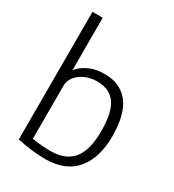

<svg xmlns="http://www.w3.org/2000/svg" viewBox="-195 -918 941 1039"><g transform="rotate(30 275.5 -399.0)"><path d="M254 10Q213 10 167.5 5Q122 0 74 -11V-808H138V-481Q166 -514 206.5 -532Q247 -550 298 -550Q399 -550 451.5 -483Q504 -416 504 -277Q504 -146 442 -69Q380 8 254 10ZM255 -42Q346 -42 392 -97Q438 -152 438 -273Q438 -390 400.5 -442.5Q363 -495 285 -495Q257 -495 230.5 -487Q204 -479 183.5 -464Q163 -449 150.5 -428.5Q138 -408 138 -383V-52Q164 -47 194.5 -44.5Q225 -42 255 -42Z"/></g></svg>

Font: Encode Sans Narrow
Style: Light
Weight: 300
Designer: Pablo Impallari, Andres Torresi
Foundry: Pablo Impallari, Andres Torresi
Version: Version 1.000; ttfautohint (v1.00) -l 8 -r 50 -G 200 -x 14 -